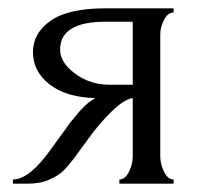

<svg xmlns="http://www.w3.org/2000/svg" viewBox="-20 -440 487 460"><path d="M364 -358V-65Q364 -47 373 -28.5Q382 -10 396 -10V0H266V-10Q280 -10 289 -28.5Q298 -47 298 -65V-205Q277 -202 246.5 -172Q216 -142 189 -104Q182 -94 172.5 -81.5Q163 -69 160 -64Q143 -42 132 -31Q121 -20 99 -10Q77 0 48 0H11V-10Q50 -10 101 -81L132 -124Q134 -126 141.5 -137Q149 -148 152 -151Q155 -154 162 -163Q169 -172 173 -176Q177 -180 183.5 -186.5Q190 -193 196 -197Q202 -201 208 -205Q138 -207 98.5 -238Q59 -269 59 -315Q59 -361 101.5 -390.5Q144 -420 231 -420H396V-410Q382 -410 373 -392.5Q364 -375 364 -358ZM124 -321Q124 -290 160 -263.5Q196 -237 242 -237H298V-388H233Q124 -388 124 -321Z"/></svg>

Font: Forum
Style: Regular
Weight: 400
Designer: Denis Masharov
Foundry: Denis Masharov
Version: Version 1.000